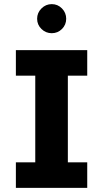

<svg xmlns="http://www.w3.org/2000/svg" viewBox="-20 -911 500 931"><path d="M280.5 -870Q301 -849 301 -820Q301 -791 280.5 -770.5Q260 -750 231 -750Q202 -750 181 -770.5Q160 -791 160 -820Q160 -849 181 -870Q202 -891 231 -891Q260 -891 280.5 -870ZM57 0V-124H151V-544H57V-668H403V-544H309V-124H403V0Z"/></svg>

Font: Atkinson Hyperlegible Pro
Style: Bold
Weight: 700
Designer: Elliott Scott, Megan Eiswerth, Linus Boman, Theodore Petrosky, Jacob Perez
Foundry: Braille Institute
Version: Version 1.5.1